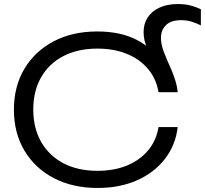

<svg xmlns="http://www.w3.org/2000/svg" viewBox="-20 -919 1016 952"><path d="M462 -763Q576 -763 655.5 -722.5Q735 -682 777 -614L752 -612Q728 -646 710 -681.5Q692 -717 692 -760Q692 -801 712 -832Q732 -863 770.5 -881Q809 -899 862 -899Q898 -899 926 -891.5Q954 -884 976 -873V-793Q954 -804 930.5 -811.5Q907 -819 879 -819Q827 -819 802.5 -794Q778 -769 778 -731Q778 -700 791.5 -664Q805 -628 828 -577Q838 -555 848 -524Q858 -493 861 -462H766Q755 -528 714.5 -576.5Q674 -625 610 -651.5Q546 -678 463 -678Q366 -678 294.5 -641Q223 -604 184 -536Q145 -468 145 -376Q145 -284 184 -215.5Q223 -147 294.5 -109.5Q366 -72 463 -72Q546 -72 610 -98.5Q674 -125 714.5 -173.5Q755 -222 766 -289H861Q851 -200 798 -131.5Q745 -63 659.5 -25Q574 13 464 13Q340 13 246.5 -36Q153 -85 101 -172.5Q49 -260 49 -375Q49 -491 101 -578Q153 -665 246 -714Q339 -763 462 -763Z"/></svg>

Font: Unbounded Light
Style: Regular
Weight: 300
Designer: Luke Prowse, Jean-Baptiste Morizot, Fátima Lázaro, Florian Runge
Foundry: NaN
Version: Version 1.700